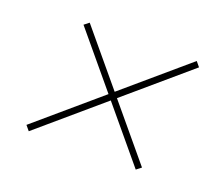

<svg xmlns="http://www.w3.org/2000/svg" viewBox="-79 -609 760 650"><g transform="rotate(20 301.0 -284.0)"><path d="M460.9 -77.1 127 -477.5 144.5 -491.2 478.5 -90.8ZM76.2 -75.2 61.5 -92.8 529.3 -493.2 543.9 -475.6Z"/></g></svg>

Font: Inter 24pt Thin
Style: Italic
Weight: 250
Italic angle: -9.3988°
Version: Version 4.001;git-66647c0bb